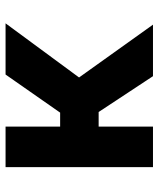

<svg xmlns="http://www.w3.org/2000/svg" viewBox="42 -628 586 711"><g transform="rotate(-90 335.5 -273.0)"><path d="M221.7 -545.9V0H71.5V-545.9ZM604.1 -545.9 350.2 -201.2H195.5L177.5 -343.8H273.4L414.5 -545.9ZM408.4 0 263.9 -219.1 388.5 -294.9 599.2 0Z"/></g></svg>

Font: Inter V
Style: 
Weight: 400
Designer: Rasmus Andersson
Foundry: rsms
Version: Version 4.000;git-a3f224843